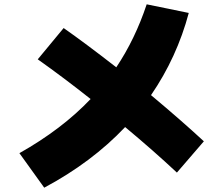

<svg xmlns="http://www.w3.org/2000/svg" viewBox="-20 -810 1040 890"><path d="M660 -790 855 -750Q800 -544 680 -369Q819 -253 925 -155L800 -10Q691 -112 560 -221Q406 -58 185 60L70 -100Q267 -211 400 -351Q275 -450 155 -535L275 -680Q375 -610 519 -498Q606 -628 660 -790Z"/></svg>

Font: M PLUS 1p Black
Style: Regular
Weight: 900
Version: Version 1.061